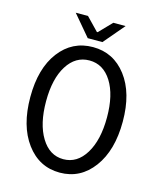

<svg xmlns="http://www.w3.org/2000/svg" viewBox="-122 -911 845 1011"><g transform="rotate(15 300.0 -405.5)"><path d="M259.8 -710 164.1 -823.2H231L297.9 -753.9H301.8L369.1 -823.2H436L339.8 -710ZM47.9 -333Q47.9 -489.3 117.4 -580.6Q187 -671.9 299.8 -671.9Q412.1 -671.9 481.9 -580.3Q551.8 -488.8 551.8 -333Q551.8 -175.8 481.9 -81.8Q412.1 12.2 299.8 12.2Q187.5 12.2 117.7 -81.8Q47.9 -175.8 47.9 -333ZM465.8 -333Q465.8 -455.6 420.7 -527.3Q375.5 -599.1 299.8 -599.1Q224.1 -599.1 179 -527.3Q133.8 -455.6 133.8 -333Q133.8 -209.5 179.2 -135.3Q224.6 -61 299.8 -61Q375 -61 420.4 -135.3Q465.8 -209.5 465.8 -333Z"/></g></svg>

Font: Office Code Pro D
Style: Regular
Weight: 400
Designer: Nathan Rutzky & Paul D. Hunt
Foundry: Adobe Systems Incorporated
Version: Version 1.004;PS 001.004;hotconv 1.0.70;makeotf.lib2.5.58329